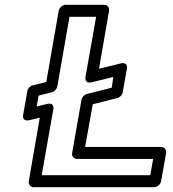

<svg xmlns="http://www.w3.org/2000/svg" viewBox="-20 -756 722 801"><path d="M364 -413 453 -435 446 -390 343 -364C331 -361 322 -350 320 -340L281 -118C278 -103 290 -93 301 -93H619L607 -25H154L202 -298C203 -301 209 -331 175 -322L133 -312L141 -357L196 -371C208 -374 217 -385 219 -395L270 -686H381L337 -437C336 -434 331 -405 364 -413ZM393 -469 435 -711C437 -722 430 -736 415 -736H254C243 -736 228 -726 225 -711L173 -414L117 -400C107 -398 96 -388 94 -376L77 -279C71 -246 101 -254 104 -255L146 -265L100 0C98 11 105 25 120 25H623C634 25 649 15 652 0L673 -118C675 -129 667 -143 652 -143H335L367 -321L469 -347C479 -349 490 -359 492 -371L509 -467C515 -500 485 -492 482 -491Z"/></svg>

Font: Asimov
Style: WidOuIt
Weight: 500
Designer: Google
Version: Version 2.000980; 2014